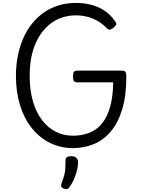

<svg xmlns="http://www.w3.org/2000/svg" viewBox="-20 -994 980 1313"><path d="M477 19Q390 18 318.5 -18.5Q247 -55 195.5 -120.5Q144 -186 116.5 -276Q89 -366 89 -475Q89 -547 102 -612Q115 -677 139.5 -733Q164 -789 200 -833.5Q236 -878 281.5 -909.5Q327 -941 382 -957.5Q437 -974 499 -974Q548 -974 596.5 -963Q645 -952 689.5 -924.5Q734 -897 769 -846Q778 -834 774 -825Q770 -816 758 -806Q744 -794 733.5 -791.5Q723 -789 713 -799Q685 -828 652 -848Q619 -868 580.5 -878.5Q542 -889 498 -889Q453 -889 412 -876.5Q371 -864 335.5 -839.5Q300 -815 272 -779.5Q244 -744 223.5 -697.5Q203 -651 193 -595.5Q183 -540 183 -475Q183 -378 205 -301.5Q227 -225 267.5 -172.5Q308 -120 361.5 -93Q415 -66 477 -66Q529 -66 572.5 -79.5Q616 -93 649 -120.5Q682 -148 705 -191.5Q728 -235 740.5 -294.5Q753 -354 754 -431H507Q492 -431 485.5 -440Q479 -449 479 -471Q479 -494 485.5 -502.5Q492 -511 507 -511H816Q831 -511 837.5 -502.5Q844 -494 844 -471Q844 -339 815.5 -246Q787 -153 737 -94Q687 -35 620 -8Q553 19 477 19ZM414 295Q402 290 399 281.5Q396 273 401 259Q413 228 419 205Q425 182 426.5 158.5Q428 135 428 105Q428 88 437.5 81Q447 74 466 74Q489 74 501.5 85Q514 96 514 115Q514 140 507 169Q500 198 488 226.5Q476 255 460 279Q450 295 440 298Q430 301 414 295Z"/></svg>

Font: Playwrite IT Trad
Style: Regular
Weight: 400
Designer: Veronika Burian, José Scaglione
Foundry: TypeTogether
Version: Version 1.002